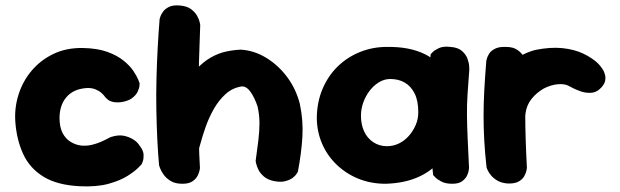

<svg xmlns="http://www.w3.org/2000/svg" viewBox="-20 -670 2262 700"><path d="M271 9Q189 5 139 -25.5Q89 -56 65 -107.5Q41 -159 36 -224Q32 -276 47.5 -325Q63 -374 95.5 -412.5Q128 -451 175 -473.5Q222 -496 282 -495Q335 -494 371 -481Q407 -468 430.5 -449Q454 -430 466.5 -411Q479 -392 484 -379.5Q489 -367 489 -367Q489 -367 488.5 -358Q488 -349 482 -336Q476 -323 460 -311Q448 -303 429.5 -299Q411 -295 394 -298Q377 -301 369 -311Q367 -311 362.5 -317.5Q358 -324 349.5 -331.5Q341 -339 327.5 -344.5Q314 -350 295 -349Q270 -347 252 -338.5Q234 -330 221.5 -315Q209 -300 203 -281Q197 -262 197 -240Q197 -207 208 -185.5Q219 -164 238 -152.5Q257 -141 279 -139Q298 -138 315 -142Q332 -146 347 -152.5Q362 -159 372 -164.5Q382 -170 386 -171Q412 -179 431.5 -175Q451 -171 466 -161.5Q481 -152 489 -139Q503 -121 503.5 -106Q504 -91 500.5 -81.5Q497 -72 497 -72Q497 -72 484.5 -59Q472 -46 445.5 -29Q419 -12 376 0Q333 12 271 9Z M978 -10Q955 -15 941.5 -27Q928 -39 922 -51.5Q916 -64 914 -73.5Q912 -83 912 -83Q918 -126 922 -159Q926 -192 926 -221.5Q926 -251 919 -282Q909 -312 894.5 -333.5Q880 -355 862 -355Q828 -350 803 -327.5Q778 -305 760 -273.5Q742 -242 730 -208Q718 -174 710 -144Q702 -114 696 -94Q688 -76 680.5 -77.5Q673 -79 667.5 -94Q662 -109 657.5 -130Q653 -151 650.5 -172Q648 -193 647.5 -207.5Q647 -222 647 -223L606 -274L645 -340Q667 -386 693.5 -415Q720 -444 748 -460Q776 -476 804 -482Q832 -488 858 -489Q907 -486 951 -459Q995 -432 1027 -389Q1059 -346 1073 -292Q1086 -231 1082.5 -171.5Q1079 -112 1066 -44Q1066 -44 1061.5 -36.5Q1057 -29 1047 -21.5Q1037 -14 1020 -9.5Q1003 -5 978 -10ZM645 0Q619 0 602.5 -10Q586 -20 576.5 -33.5Q567 -47 563.5 -57Q560 -67 560 -67Q556 -110 553.5 -162Q551 -214 550 -270.5Q549 -327 550.5 -384.5Q552 -442 555 -497Q558 -552 562 -601Q562 -601 564.5 -609Q567 -617 574.5 -627.5Q582 -638 596.5 -645Q611 -652 635 -650Q661 -648 676 -637Q691 -626 698.5 -612.5Q706 -599 708 -589Q710 -579 710 -579Q709 -541 707 -491.5Q705 -442 704.5 -387Q704 -332 704 -274.5Q704 -217 705 -161.5Q706 -106 709 -57Q709 -57 707.5 -48.5Q706 -40 700 -28.5Q694 -17 681 -8.5Q668 0 645 0Z M1386 0Q1332 0 1286.5 -18.5Q1241 -37 1206.5 -70.5Q1172 -104 1153.5 -148Q1135 -192 1135 -242Q1136 -299 1156 -346Q1176 -393 1210.5 -427Q1245 -461 1291.5 -480Q1338 -499 1391 -499Q1472 -500 1527 -473.5Q1582 -447 1610.5 -391.5Q1639 -336 1639 -250Q1639 -200 1624 -155.5Q1609 -111 1578 -76.5Q1547 -42 1499 -22Q1451 -2 1386 0ZM1391 -137Q1414 -137 1434.5 -147Q1455 -157 1470.5 -174.5Q1486 -192 1495.5 -214Q1505 -236 1505 -261Q1505 -303 1491.5 -329.5Q1478 -356 1455.5 -369Q1433 -382 1403 -382Q1381 -382 1361.5 -370Q1342 -358 1327.5 -339Q1313 -320 1304.5 -296.5Q1296 -273 1296 -248Q1296 -216 1307.5 -191Q1319 -166 1341 -151.5Q1363 -137 1391 -137ZM1629 0Q1605 0 1589.5 -8Q1574 -16 1566.5 -24Q1559 -32 1559 -32Q1552 -105 1547 -175Q1542 -245 1542.5 -318.5Q1543 -392 1550 -472Q1550 -472 1557 -479.5Q1564 -487 1580 -494.5Q1596 -502 1622 -499Q1650 -497 1664.5 -484Q1679 -471 1684.5 -455.5Q1690 -440 1690.5 -428Q1691 -416 1691 -416Q1687 -365 1684.5 -325.5Q1682 -286 1682.5 -248Q1683 -210 1685 -165Q1687 -120 1690 -58Q1690 -58 1689 -49.5Q1688 -41 1682.5 -29.5Q1677 -18 1664.5 -9Q1652 0 1629 0Z M1821 -70Q1801 -68 1790 -80.5Q1779 -93 1774 -110.5Q1769 -128 1768 -141.5Q1767 -155 1767 -155Q1761 -182 1758.5 -197.5Q1756 -213 1756.5 -222.5Q1757 -232 1758.5 -241.5Q1760 -251 1760 -265Q1764 -324 1787 -370Q1810 -416 1848 -446Q1886 -476 1932 -488Q1987 -499 2030.5 -494.5Q2074 -490 2106.5 -474.5Q2139 -459 2160 -439Q2160 -439 2165 -433.5Q2170 -428 2176.5 -418.5Q2183 -409 2186 -396.5Q2189 -384 2185 -371Q2181 -358 2165 -344Q2151 -332 2132.5 -331.5Q2114 -331 2097 -337Q2080 -343 2068.5 -349Q2057 -355 2057 -355Q2041 -365 2015 -363Q1989 -361 1962 -347Q1936 -332 1918 -309.5Q1900 -287 1896 -257Q1893 -234 1891.5 -216.5Q1890 -199 1889 -184Q1888 -169 1888 -152.5Q1888 -136 1889 -114Q1889 -114 1884 -104Q1879 -94 1864.5 -83.5Q1850 -73 1821 -70ZM1830 -1Q1808 -3 1793.5 -11.5Q1779 -20 1770 -31Q1761 -42 1757.5 -50.5Q1754 -59 1754 -59Q1748 -113 1745.5 -158.5Q1743 -204 1743 -247Q1743 -290 1745.5 -338.5Q1748 -387 1753 -448Q1753 -448 1755 -456Q1757 -464 1763.5 -474.5Q1770 -485 1785 -492.5Q1800 -500 1824 -499Q1851 -499 1866.5 -488Q1882 -477 1889.5 -463.5Q1897 -450 1899.5 -440Q1902 -430 1902 -430Q1898 -381 1896.5 -338Q1895 -295 1895 -252.5Q1895 -210 1896.5 -162.5Q1898 -115 1901 -58Q1901 -58 1899.5 -49Q1898 -40 1891.5 -28Q1885 -16 1870.5 -8Q1856 0 1830 -1Z"/></svg>

Font: Sour Gummy
Style: Bold
Weight: 700
Designer: Stefie Justprince
Foundry: Eifetstype
Version: Version 1.000